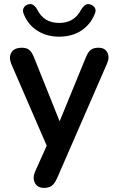

<svg xmlns="http://www.w3.org/2000/svg" viewBox="-20 -729 577 937"><path d="M269 -550Q208 -550 162.5 -579Q117 -608 96 -660Q89 -677 95 -689.5Q101 -702 116 -707Q130 -712 141 -705.5Q152 -699 162 -682Q194 -617 269 -617Q343 -617 376 -682Q387 -699 397.5 -705.5Q408 -712 422 -707Q437 -702 443.5 -689.5Q450 -677 442 -660Q420 -607 375 -578.5Q330 -550 269 -550ZM195 188Q163 188 150.5 164Q138 140 151 109L208 -18L35 -417Q22 -449 35.5 -472.5Q49 -496 87 -496Q109 -496 122 -486Q135 -476 146 -449L271 -137L399 -449Q410 -476 423.5 -486Q437 -496 461 -496Q492 -496 504 -472.5Q516 -449 502 -418L258 142Q246 168 232 178Q218 188 195 188Z"/></svg>

Font: Chiron GoRound TC M
Style: Regular
Weight: 500
Designer: Ryoko NISHIZUKA 西塚涼子 (kana, bopomofo & ideographs); Paul D. Hunt (Latin, Greek & Cyrillic); Sandoll Communications 산돌커뮤니
Foundry: Adobe
Version: Version 1.000;hotconv 1.1.1;makeotfexe 2.6.0